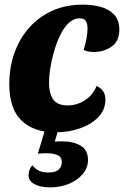

<svg xmlns="http://www.w3.org/2000/svg" viewBox="-20 -550 534 827"><path d="M219 20Q126 20 73 -30.5Q20 -81 20 -188Q20 -258 41.5 -320Q63 -382 104 -429Q145 -476 203.5 -503Q262 -530 337 -530Q381 -530 416.5 -519.5Q452 -509 473 -485.5Q494 -462 494 -423Q494 -372 460.5 -349Q427 -326 383 -326Q375 -326 361.5 -328Q348 -330 340 -336Q347 -354 352 -381Q357 -408 357 -427Q357 -447 350 -459Q343 -471 323 -471Q297 -471 276 -451Q255 -431 239.5 -399Q224 -367 213 -329.5Q202 -292 196.5 -256Q191 -220 191 -193Q191 -150 208.5 -123Q226 -96 271 -96Q312 -96 346.5 -118.5Q381 -141 396 -180Q416 -170 425 -156Q434 -142 434 -121Q434 -77 403.5 -45.5Q373 -14 324 3Q275 20 219 20ZM196 257Q153 257 128 243Q103 229 103 205Q103 193 107.5 181Q112 169 120 162Q130 176 146 184.5Q162 193 190 193Q206 193 218.5 188.5Q231 184 238.5 174Q246 164 246 148Q246 125 226 117.5Q206 110 184 110Q172 110 162.5 110.5Q153 111 143 112L180 -11H237L216 60Q224 59 234 59Q244 59 251 59Q296 59 327.5 77.5Q359 96 359 139Q359 173 336.5 199.5Q314 226 277.5 241.5Q241 257 196 257Z"/></svg>

Font: Sansita Swashed Light
Style: Bold
Weight: 700
Version: Version 1.003